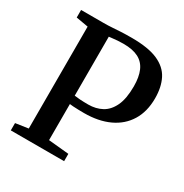

<svg xmlns="http://www.w3.org/2000/svg" viewBox="-172 -887 982 1023"><g transform="rotate(30 319.0 -375.0)"><path d="M113 -56.5V-683.5L38.5 -696.5V-743H177Q205.5 -743 229.2 -744.8Q253 -746.5 280.5 -748Q308 -749.5 347 -749.5Q449 -749.5 507.5 -723.8Q566 -698 590.8 -649.2Q615.5 -600.5 615.5 -532Q615.5 -450.5 580.2 -393Q545 -335.5 480 -305.2Q415 -275 326.5 -275Q310.5 -275 291.8 -275.5Q273 -276 257.8 -277Q242.5 -278 237.5 -279V-57L363 -45V0H35V-45ZM237.5 -330.5Q249.5 -328.5 272 -327Q294.5 -325.5 323 -325.5Q369.5 -325.5 406 -345Q442.5 -364.5 464 -409.5Q485.5 -454.5 485.5 -530.5Q485.5 -588 469 -625.8Q452.5 -663.5 417.2 -681.8Q382 -700 325 -700Q305.5 -700 289.5 -698.8Q273.5 -697.5 260.8 -696Q248 -694.5 237.5 -693.5Z"/></g></svg>

Font: Merriweather 48pt SemiBold
Style: Regular
Weight: 600
Version: Version 2.100